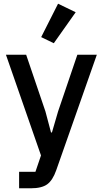

<svg xmlns="http://www.w3.org/2000/svg" viewBox="-20 -815 554 1035"><path d="M293 -214 397 -520H502L283 103Q264 157 234.5 178.5Q205 200 146 200H83V111H171L201 23L12 -520H121L225 -214L255 -101H260ZM388 -749 270 -582 202 -615 293 -795Z"/></svg>

Font: IBM Plex Sans Medm
Style: Regular
Weight: 500
Designer: Mike Abbink, Paul van der Laan, Pieter van Rosmalen
Foundry: Bold Monday
Version: Version 3.005